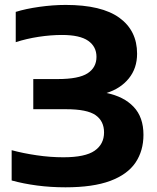

<svg xmlns="http://www.w3.org/2000/svg" viewBox="-20 -770 654 799"><path d="M252.5 9.5Q191 9.5 134.2 2Q77.5 -5.5 28.5 -19V-145Q76.5 -132 132.8 -123.8Q189 -115.5 243.5 -115.5Q334.5 -115.5 373.8 -142.8Q413 -170 413 -219Q413 -266 377.8 -290.8Q342.5 -315.5 255 -315.5H118.5V-441H220.5Q307.5 -441 344.5 -465Q381.5 -489 381.5 -533.5Q381.5 -576 347 -600.2Q312.5 -624.5 238 -624.5Q191.5 -624.5 140.8 -616.8Q90 -609 45.5 -594.5V-720.5Q87 -733.5 143.8 -741.5Q200.5 -749.5 253.5 -749.5Q403 -749.5 476.8 -696Q550.5 -642.5 550.5 -546.5Q550.5 -486 516 -443.5Q481.5 -401 423 -383Q495 -368.5 536 -325.5Q577 -282.5 577 -209Q577 -142.5 543.8 -93.2Q510.5 -44 438.8 -17.2Q367 9.5 252.5 9.5Z"/></svg>

Font: Encode Sans Exp
Style: Bold
Weight: 700
Width: 7
Designer: Multiple Designers
Foundry: Impallari Type
Version: Version 3.002; ttfautohint (v1.8.3) -l 8 -r 50 -G 200 -x 14 